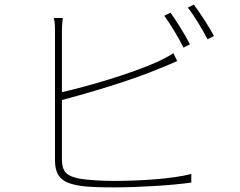

<svg xmlns="http://www.w3.org/2000/svg" viewBox="-20 -812 1040 831"><path d="M718 -757 691 -744C718 -707 755 -646 774 -606L802 -620C780 -664 743 -722 718 -757ZM819 -792 793 -779C822 -742 855 -687 878 -642L906 -656C886 -695 846 -756 819 -792ZM252 -734H213C217 -717 218 -701 218 -676C218 -631 218 -198 218 -120C218 -44 253 -21 320 -9C360 -2 418 -1 472 -1C580 -1 729 -10 808 -22V-59C724 -37 579 -29 472 -29C418 -29 356 -33 323 -39C271 -50 248 -65 248 -124V-379C361 -409 550 -464 674 -517C701 -527 728 -540 747 -548L730 -582C713 -570 688 -557 663 -545C542 -491 361 -439 248 -413V-676C248 -703 250 -717 252 -734Z"/></svg>

Font: Noto Sans CJK HK Thin
Style: Regular
Weight: 100
Designer: Ryoko NISHIZUKA 西塚涼子 (kana, bopomofo & ideographs); Paul D. Hunt (Latin, Greek & Cyrillic); Sandoll Communications 산돌커뮤니
Foundry: Adobe
Version: Version 2.004;hotconv 1.0.118;makeotfexe 2.5.65603